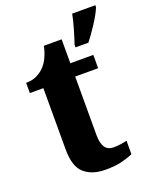

<svg xmlns="http://www.w3.org/2000/svg" viewBox="-143 -842 753 935"><g transform="rotate(-20 233.5 -375.0)"><path d="M241 10Q295 10 331 0Q367 -10 384 -18V-88Q348 -79 314 -79Q256 -79 256 -163V-467H375V-536H256V-660H164Q151 -599 121 -565Q107 -548 82 -534Q57 -520 21 -520V-467H91V-149Q91 -60 131.5 -25Q172 10 241 10ZM306 -600H373Q398 -632 426 -675Q454 -718 467 -750V-760H347Q341 -728 328.5 -685Q316 -642 306 -613Z"/></g></svg>

Font: Noto Serif SemiCondensed Extra
Style: Regular
Weight: 800
Width: 4
Designer: Monotype Design Team
Foundry: Monotype Imaging Inc.
Version: Version 1.002